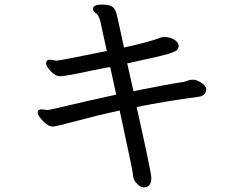

<svg xmlns="http://www.w3.org/2000/svg" viewBox="-20 -746 1040 836"><path d="M605 70Q639 70 639 29Q639 7 575 -280Q709 -307 841 -324L856 -327Q878 -335 878 -361Q874 -375 854.5 -387Q835 -399 822 -399Q808 -399 799 -395.5Q790 -392 783 -390Q715 -380 561 -349L534 -470Q683 -502 713 -511.5Q743 -521 750.5 -528.5Q758 -536 758 -547Q757 -561 739.5 -573Q722 -585 693 -585L685 -584Q626 -562 520 -539Q514 -568 504.5 -610.5Q495 -653 489 -680Q483 -707 469.5 -716.5Q456 -726 424 -726Q385 -726 385 -707Q385 -697 394 -691Q409 -682 416 -657L445 -524Q241 -482 225 -482L198 -486Q181 -486 181 -470Q181 -462 190 -449Q199 -436 213 -425Q227 -414 242 -414Q265 -414 390 -441Q454 -454 460 -454L486 -334Q353 -305 274 -286Q195 -267 187 -267L162 -270Q144 -270 144 -257Q144 -247 155 -233Q166 -219 180.5 -207Q195 -195 210 -195Q224 -195 316 -220Q408 -245 501 -265Q559 3 559 13Q559 40 583 60Q595 70 605 70Z"/></svg>

Font: LXGW WenKai Mono TC
Style: Bold
Weight: 700
Designer: LXGW / Fontworks Inc.
Foundry: LXGW / Fontworks Inc.
Version: Version 1.330